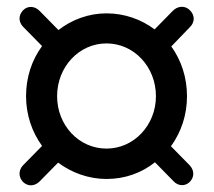

<svg xmlns="http://www.w3.org/2000/svg" viewBox="-20 -533 640 575"><path d="M49 12C64 26 83 25 98 11L154 -46C194 -16 245 3 299 3C354 3 404 -15 444 -47L500 10C514 25 535 25 548 12C563 -3 562 -23 548 -38L492 -95C523 -138 540 -189 540 -245C540 -301 523 -352 493 -394L548 -451C564 -466 564 -487 549 -502C535 -517 512 -516 497 -500L443 -445C403 -475 353 -493 299 -493C245 -493 195 -474 155 -443L99 -500C84 -516 62 -516 49 -502C35 -487 35 -468 49 -453L106 -395C75 -353 58 -301 58 -245C58 -189 76 -137 106 -96L49 -38C35 -23 35 -3 49 12ZM299 -88C216 -88 151 -158 151 -245C151 -333 217 -403 299 -403C381 -403 447 -333 447 -245C447 -158 381 -88 299 -88Z"/></svg>

Font: SN Pro Medium
Style: Regular
Weight: 500
Designer: Tobias Whetton
Foundry: Supernotes
Version: Version 1.003;Glyphs 3.3 (3324)